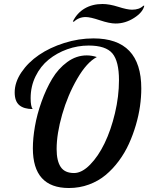

<svg xmlns="http://www.w3.org/2000/svg" viewBox="-20 -944 749 970"><path d="M469.2 -655.8Q418.5 -629.4 370.4 -546.6Q322.3 -463.9 294.2 -366Q266.1 -268.1 266.1 -190.9Q266.1 -131.3 286.6 -100.6Q307.1 -69.8 354 -69.8Q393.6 -69.8 435.1 -112.1Q476.6 -154.3 508.5 -220.5Q540.5 -286.6 560.8 -372.1Q581.1 -457.5 581.1 -539.1Q581.1 -634.3 547.9 -674.1Q514.6 -713.9 428.2 -713.9Q372.1 -713.9 319.6 -695.1Q267.1 -676.3 225.8 -642.8Q184.6 -609.4 159.7 -558.6Q134.8 -507.8 134.8 -448.2Q134.8 -405.8 145 -393.1Q100.6 -393.1 77.4 -412.8Q54.2 -432.6 54.2 -477.1Q54.2 -528.3 88.1 -578.6Q122.1 -628.9 176.8 -666.3Q231.4 -703.6 304.4 -726.8Q377.4 -750 452.1 -750Q693.8 -750 693.8 -497.1Q693.8 -454.1 687.3 -407.5Q680.7 -360.8 666.3 -311.8Q651.9 -262.7 631.1 -217Q610.4 -171.4 580.1 -130.6Q549.8 -89.8 513.4 -59.6Q477.1 -29.3 429.4 -11.7Q381.8 5.9 328.1 5.9Q146 5.9 146 -194.8Q146 -245.1 156.5 -305.7Q167 -366.2 189.7 -429.9Q212.4 -493.7 243.4 -545.7Q274.4 -597.7 320.1 -630.9Q365.7 -664.1 418 -664.1Q443.8 -664.1 469.2 -655.8ZM704.1 -915H709Q701.7 -881.8 657.5 -853.5Q613.3 -825.2 564 -825.2Q533.2 -825.2 484.6 -841.6Q436 -857.9 413.1 -857.9Q378.4 -857.9 353 -834L348.1 -835.9Q369.6 -878.9 408.2 -901.4Q446.8 -923.8 498 -923.8Q532.7 -923.8 577.9 -909.4Q623 -895 647 -895Q684.1 -895 704.1 -915Z"/></svg>

Font: Lobster Two
Style: Italic
Weight: 400
Designer: Pablo Impallari
Foundry: Pablo Impallari. www.impallari.com
Version: Version 1.006